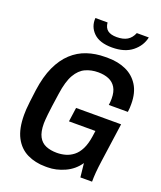

<svg xmlns="http://www.w3.org/2000/svg" viewBox="-161 -987 922 1098"><g transform="rotate(20 300.0 -438.0)"><path d="M248 10Q186 10 137 -14Q88 -38 60.5 -90Q33 -142 33 -227Q33 -242 34 -260Q35 -278 38.5 -307Q42 -336 48 -382Q60 -468 87.5 -527.5Q115 -587 155.5 -624.5Q196 -662 247 -679Q298 -696 355 -696H374Q434 -696 482.5 -674.5Q531 -653 559.5 -608Q588 -563 588 -494Q588 -482 587.5 -470Q587 -458 585 -445H469Q472 -463 472 -484Q472 -526 456.5 -551.5Q441 -577 413.5 -588.5Q386 -600 349 -600Q307 -600 272 -584Q237 -568 213 -526.5Q189 -485 178 -407Q171 -359 166.5 -327Q162 -295 160 -274.5Q158 -254 157 -241Q156 -228 156 -219Q156 -168 171.5 -139Q187 -110 215.5 -98Q244 -86 283 -86Q309 -86 334.5 -93Q360 -100 382.5 -117.5Q405 -135 420.5 -166Q436 -197 443 -244L448 -279H287L299 -365H573L540 -130Q534 -88 531.5 -57Q529 -26 529 0H458L449 -84Q417 -37 365 -13.5Q313 10 262 10ZM373 -760Q297 -760 260 -796.5Q223 -833 227 -886H301Q304 -854 323 -839.5Q342 -825 378 -825Q417 -825 441.5 -839.5Q466 -854 479 -886H552Q541 -833 495.5 -796.5Q450 -760 373 -760Z"/></g></svg>

Font: Chivo Mono Medium Medium
Style: Italic
Weight: 500
Italic angle: -8.05°
Monospace: yes
Version: Version 1.008